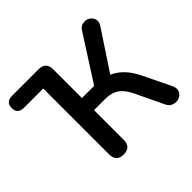

<svg xmlns="http://www.w3.org/2000/svg" viewBox="-168 -921 1136 1136"><g transform="rotate(-45 400.0 -352.5)"><path d="M272 8Q211 8 211 -54V-605H50Q-3 -605 -3 -655Q-3 -705 50 -705H272Q333 -705 333 -643V-403H435L613 -681Q628 -707 651 -711.5Q674 -716 693.5 -705.5Q713 -695 720 -673.5Q727 -652 710 -626L549 -382Q627 -349 676 -250L760 -77Q775 -47 765.5 -26Q756 -5 734 3.5Q712 12 688.5 4Q665 -4 653 -31L571 -203Q546 -256 512 -279Q478 -302 428 -302H333V-54Q333 8 272 8Z"/></g></svg>

Font: Chiron GoRound TC M
Style: Regular
Weight: 500
Designer: Ryoko NISHIZUKA 西塚涼子 (kana, bopomofo & ideographs); Paul D. Hunt (Latin, Greek & Cyrillic); Sandoll Communications 산돌커뮤니
Foundry: Adobe
Version: Version 1.000;hotconv 1.1.1;makeotfexe 2.6.0